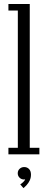

<svg xmlns="http://www.w3.org/2000/svg" viewBox="-20 -770 238 958"><path d="M22 0V-32.5H69V-717.5H22V-750H128.5V-32.5H176.5V0ZM97 168.5 81 150Q86 147.5 95.2 139Q104.5 130.5 105.5 124Q104.5 125.5 99.5 125.5Q86.5 125.5 77.5 116.5Q68.5 107.5 68.5 94.5Q68.5 81 78 72.2Q87.5 63.5 100.5 63.5Q115.5 63.5 125 73.5Q134.5 83.5 134.5 101Q134.5 117.5 128.2 130.5Q122 143.5 113.2 153Q104.5 162.5 97 168.5Z"/></svg>

Font: Imbue Thin 10pt Light
Style: Regular
Weight: 300
Version: Version 1.102